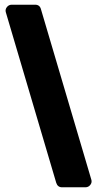

<svg xmlns="http://www.w3.org/2000/svg" viewBox="-20 -796 429 816"><path d="M30 -776H129Q149 -776 154 -757L368 -33Q372 -21 364 -10.5Q356 0 343 0H244Q225 0 219 -19L5 -743Q1 -755 9 -765.5Q17 -776 30 -776Z"/></svg>

Font: Grith.
Style: Regular
Weight: 400
Designer: Yosi Nasution
Version: Version 1.000;hotconv 1.0.109;makeotfexe 2.5.65596